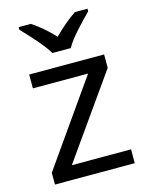

<svg xmlns="http://www.w3.org/2000/svg" viewBox="-116 -838 701 911"><g transform="rotate(-15 235.0 -383.0)"><path d="M189 -606H279C303 -651 366 -715 404 -753V-766H342C307 -743 269 -710 233 -674C200 -710 161 -743 126 -766H66V-753C102 -715 163 -651 189 -606ZM431 0V-68H140L424 -470V-536H56V-468H327L39 -58V0Z"/></g></svg>

Font: Noto Sans Runic
Style: Regular
Weight: 400
Designer: Monotype Design Team
Foundry: Monotype Imaging Inc.
Version: Version 2.002